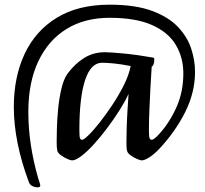

<svg xmlns="http://www.w3.org/2000/svg" viewBox="-20 -672 876 820"><path d="M140 128Q129 128 118 122.5Q107 117 103 105Q71 19 55 -61Q39 -141 39 -215Q39 -344 85.5 -442.5Q132 -541 223 -596.5Q314 -652 448 -652Q557 -652 628 -626Q699 -600 739.5 -557.5Q780 -515 796.5 -464.5Q813 -414 813 -365Q813 -277 770.5 -192.5Q728 -108 659 -35Q637 -12 617 0.5Q597 13 585 13Q580 13 565.5 7Q551 1 538 -8.5Q525 -18 523 -27Q521 -33 520.5 -42.5Q520 -52 520 -65Q520 -87 521 -123.5Q522 -160 524.5 -200Q527 -240 529 -271Q515 -240 491 -202Q467 -164 438.5 -126Q410 -88 381.5 -56.5Q353 -25 328 -6Q303 13 288 13Q282 13 268 7Q254 1 241 -8.5Q228 -18 225 -27Q222 -39 222 -65Q222 -86 223 -125Q224 -164 228.5 -209Q233 -254 242.5 -294Q252 -334 268 -357Q300 -400 339.5 -424.5Q379 -449 428 -449Q451 -449 508.5 -443.5Q566 -438 634 -426Q639 -425 639 -418Q639 -405 635.5 -396.5Q632 -388 628 -388Q628 -385 626 -357Q624 -329 622 -287.5Q620 -246 618 -201Q616 -156 616 -119Q616 -91 618.5 -83Q621 -75 628 -75Q638 -75 662 -102Q706 -151 734.5 -216Q763 -281 763 -358Q763 -426 731 -480Q699 -534 629.5 -565Q560 -596 448 -596Q342 -596 264.5 -548.5Q187 -501 144 -411Q101 -321 101 -193Q101 -57 143 89Q146 98 149 107.5Q152 117 152 121Q152 128 140 128ZM331 -75Q338 -75 359 -95.5Q380 -116 407 -150.5Q434 -185 461.5 -226.5Q489 -268 510 -310.5Q531 -353 538 -390Q497 -398 466.5 -401Q436 -404 416 -404Q368 -404 343.5 -330Q319 -256 319 -117Q319 -89 321.5 -82Q324 -75 331 -75Z"/></svg>

Font: BriemHand
Style: Regular
Weight: 400
Designer: Gunnlaugur SE Briem, Eben Sorkin
Foundry: Sorkin Type
Version: Version 1.001; ttfautohint (v1.8.4.7-5d5b)